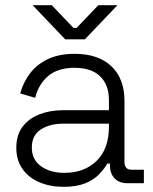

<svg xmlns="http://www.w3.org/2000/svg" viewBox="-20 -708 590 742"><path d="M43 -137Q43 -186 67 -218Q91 -250 132 -266Q173 -282 223 -282H401V-321Q401 -380 367 -413Q333 -446 268 -446Q204 -446 166.5 -414.5Q129 -383 116 -330L58 -347Q70 -390 96 -424.5Q122 -459 165 -479.5Q208 -500 268 -500Q360 -500 410.5 -452Q461 -404 461 -318V-82Q461 -52 489 -52H536V0H472Q441 0 423 -18.5Q405 -37 405 -69V-76H395Q382 -54 361.5 -33Q341 -12 308 1Q275 14 225 14Q174 14 132.5 -3.5Q91 -21 67 -55Q43 -89 43 -137ZM401 -218V-230H224Q172 -230 137.5 -207.5Q103 -185 103 -138Q103 -91 138.5 -65.5Q174 -40 229 -40Q306 -40 353.5 -86.5Q401 -133 401 -218ZM232 -556 106 -688H180L264 -600H276L360 -688H434L308 -556Z"/></svg>

Font: Space Grotesk Frontify Light
Style: Regular
Weight: 300
Designer: Florian Karsten
Version: Version 2.000